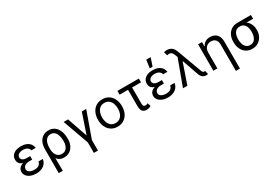

<svg xmlns="http://www.w3.org/2000/svg" viewBox="68 -2002 4935 3436"><g transform="rotate(-30 2535.5 -283.5)"><path d="M255.9 -284.2H329.1V-244.1H264.6Q226.1 -244.1 198 -231.9Q169.9 -219.7 154.8 -199Q139.6 -178.2 139.6 -152.3Q139.2 -113.8 176.5 -90.3Q213.9 -66.9 275.4 -66.4Q335 -66.9 367.4 -89.6Q399.9 -112.3 410.2 -159.2H499Q494.1 -120.6 476.3 -89.6Q458.5 -58.6 429 -36.4Q399.4 -14.2 359.6 -2.2Q319.8 9.8 271.5 9.8Q208 9.8 158.2 -10Q108.4 -29.8 79.8 -65.2Q51.3 -100.6 50.8 -147.5Q50.8 -169.4 59.3 -193.1Q67.9 -216.8 89.8 -237.5Q111.8 -258.3 152.1 -271.2Q192.4 -284.2 255.9 -284.2ZM329.1 -261.7H255.9Q193.4 -261.7 154.8 -273.7Q116.2 -285.6 95.9 -304.9Q75.7 -324.2 68.6 -347.2Q61.5 -370.1 61.5 -391.6Q61.5 -442.4 87.6 -478.3Q113.8 -514.2 160.6 -533.4Q207.5 -552.7 269.5 -552.7Q332 -552.7 378.7 -533.9Q425.3 -515.1 453.4 -479.7Q481.4 -444.3 488.3 -394.5H400.4Q391.6 -432.1 358.2 -454.6Q324.7 -477.1 269.5 -477.5Q213.4 -477.1 179.9 -453.4Q146.5 -429.7 146.5 -391.6Q146.5 -357.9 175.8 -337.4Q205.1 -316.9 264.6 -316.4H329.1Z M619.1 203.1V-280.3Q619.1 -371.6 647.9 -432.1Q676.8 -492.7 726.6 -522.7Q776.4 -552.7 838.9 -552.7Q892.6 -552.7 935.1 -531.5Q977.5 -510.3 1007.1 -470.9Q1036.6 -431.6 1052 -376.7Q1067.4 -321.8 1067.4 -253.9V-244.1Q1067.9 -170.4 1040.8 -113Q1013.7 -55.7 963.9 -22.9Q914.1 9.8 845.7 9.8Q790.5 9.8 752.7 -12.2Q714.8 -34.2 689.2 -74.7Q663.6 -115.2 644.5 -170.9L700.2 -240.2Q700.2 -214.8 707 -184.6Q713.9 -154.3 730.2 -127.2Q746.6 -100.1 773.9 -82.8Q801.3 -65.4 841.8 -65.4Q889.6 -65.4 920.4 -90.1Q951.2 -114.7 966.3 -155.5Q981.4 -196.3 981.4 -244.1V-253.9Q981.4 -316.9 966.1 -366.7Q950.7 -416.5 919.4 -445.6Q888.2 -474.6 838.9 -474.6Q789.6 -474.6 758.8 -445.6Q728 -416.5 713.9 -372.1Q699.7 -327.6 700.2 -281.2L703.1 203.1Z M1153.3 -545.9H1244.1L1387.7 -130.9L1528.3 -545.9H1619.1L1428.7 -11.7V204.1H1344.7V-11.7Z M1951.2 11.7Q1877.4 11.7 1821.8 -23.4Q1766.1 -58.6 1735.1 -122.1Q1704.1 -185.5 1704.1 -269.5Q1704.1 -355 1735.1 -418.7Q1766.1 -482.4 1821.8 -517.6Q1877.4 -552.7 1951.2 -552.7Q2025.4 -552.7 2081.1 -517.6Q2136.7 -482.4 2168 -418.7Q2199.2 -355 2199.2 -269.5Q2199.2 -185.5 2168 -122.1Q2136.7 -58.6 2081.1 -23.4Q2025.4 11.7 1951.2 11.7ZM1951.2 -63.5Q2007.8 -63.5 2043.9 -92.3Q2080.1 -121.1 2097.7 -168.2Q2115.2 -215.3 2115.2 -269.5Q2115.2 -324.7 2097.7 -372.1Q2080.1 -419.4 2043.9 -448.5Q2007.8 -477.5 1951.2 -477.5Q1895 -477.5 1859.1 -448.5Q1823.2 -419.4 1805.7 -372.1Q1788.1 -324.7 1788.1 -269.5Q1788.1 -215.3 1805.7 -168.2Q1823.2 -121.1 1859.1 -92.3Q1895 -63.5 1951.2 -63.5Z M2707 -545.9V-467.8H2264.6V-545.9ZM2438.5 -545.9H2522.5V-131.8Q2522.9 -101.1 2531.7 -88.1Q2540.5 -75.2 2553.2 -72.5Q2565.9 -69.8 2577.1 -69.3Q2589.8 -69.8 2601.6 -75Q2613.3 -80.1 2621.1 -85L2643.6 -18.6Q2619.1 -0.5 2596.9 4.6Q2574.7 9.8 2550.8 9.8Q2495.6 9.8 2467.3 -23.9Q2439 -57.6 2438.5 -136.7Z M2977.5 -284.2H3050.8V-244.1H2986.3Q2947.8 -244.1 2919.7 -231.9Q2891.6 -219.7 2876.5 -199Q2861.3 -178.2 2861.3 -152.3Q2860.8 -113.8 2898.2 -90.3Q2935.5 -66.9 2997.1 -66.4Q3056.6 -66.9 3089.1 -89.6Q3121.6 -112.3 3131.8 -159.2H3220.7Q3215.8 -120.6 3198 -89.6Q3180.2 -58.6 3150.6 -36.4Q3121.1 -14.2 3081.3 -2.2Q3041.5 9.8 2993.2 9.8Q2929.7 9.8 2879.9 -10Q2830.1 -29.8 2801.5 -65.2Q2772.9 -100.6 2772.5 -147.5Q2772.5 -169.4 2781 -193.1Q2789.6 -216.8 2811.5 -237.5Q2833.5 -258.3 2873.8 -271.2Q2914.1 -284.2 2977.5 -284.2ZM3050.8 -261.7H2977.5Q2915 -261.7 2876.5 -273.7Q2837.9 -285.6 2817.6 -304.9Q2797.4 -324.2 2790.3 -347.2Q2783.2 -370.1 2783.2 -391.6Q2783.2 -442.4 2809.3 -478.3Q2835.4 -514.2 2882.3 -533.4Q2929.2 -552.7 2991.2 -552.7Q3053.7 -552.7 3100.3 -533.9Q3147 -515.1 3175 -479.7Q3203.1 -444.3 3210 -394.5H3122.1Q3113.3 -432.1 3079.8 -454.6Q3046.4 -477.1 2991.2 -477.5Q2935.1 -477.1 2901.6 -453.4Q2868.2 -429.7 2868.2 -391.6Q2868.2 -357.9 2897.5 -337.4Q2926.8 -316.9 2986.3 -316.4H3050.8ZM2966.8 -606.4 2991.2 -772.5H3082L3025.4 -606.4Z M3781.2 7.8Q3739.7 7.3 3708.5 -16.6Q3677.2 -40.5 3660.2 -90.8L3529.3 -464.8L3503.9 -524.4L3482.4 -579.1Q3468.3 -617.2 3451.7 -636Q3435.1 -654.8 3411.6 -658.2Q3388.2 -661.6 3353.5 -653.3L3332 -727.5Q3338.4 -730 3355.2 -733.6Q3372.1 -737.3 3393.6 -737.3Q3451.7 -737.3 3491.2 -706.8Q3530.8 -676.3 3553.7 -613.3L3739.3 -110.4Q3744.6 -96.7 3752.9 -83.3Q3761.2 -69.8 3782.2 -69.3Q3793.9 -70.3 3801.8 -71.3L3820.3 2.9Q3810.1 4.9 3800.3 6.3Q3790.5 7.8 3781.2 7.8ZM3303.7 0 3516.6 -578.1 3550.8 -418.9H3539.1L3394.5 0Z M4014.6 -328.1V0H3931.6V-545.9H4011.7V-460H4019.5Q4038.6 -502 4077.6 -527.3Q4116.7 -552.7 4178.7 -552.7Q4233.9 -552.7 4275.4 -530.3Q4316.9 -507.8 4340.1 -462.2Q4363.3 -416.5 4363.3 -346.7V204.1H4279.3V-340.8Q4279.3 -404.8 4246.1 -440.9Q4212.9 -477.1 4154.3 -477.5Q4114.7 -477.5 4083.3 -460Q4051.8 -442.4 4033.4 -409.2Q4015.1 -376 4014.6 -328.1Z M4499 -258.8V-269.5Q4499 -342.8 4527.1 -401.4Q4555.2 -460 4607.9 -494.1Q4660.6 -528.3 4734.4 -528.3Q4750 -526.9 4763.2 -517.6Q4776.4 -508.3 4792.2 -496.3Q4808.1 -484.4 4832 -474.6Q4875.5 -457 4906.7 -424.3Q4938 -391.6 4954.8 -347.2Q4971.7 -302.7 4971.7 -249V-238.3Q4971.7 -174.8 4943.8 -117.9Q4916 -61 4863.5 -25.6Q4811 9.8 4736.3 9.8Q4661.6 9.8 4608.4 -25.6Q4555.2 -61 4527.1 -121.8Q4499 -182.6 4499 -258.8ZM4596.7 -269.5V-258.8Q4596.7 -207.5 4611.1 -164.3Q4625.5 -121.1 4656.2 -94.7Q4687 -68.4 4736.3 -68.4Q4784.7 -68.4 4814.9 -94.7Q4845.2 -121.1 4859.6 -164.3Q4874 -207.5 4874 -258.8V-269.5Q4874 -318.4 4859.4 -359.4Q4844.7 -400.4 4814.2 -425.3Q4783.7 -450.2 4734.4 -450.2Q4686 -450.2 4655.5 -425.3Q4625 -400.4 4610.8 -359.4Q4596.7 -318.4 4596.7 -269.5ZM5012.7 -528.3V-450.2H4734.4V-528.3Z"/></g></svg>

Font: Inter
Style: Regular
Weight: 400
Designer: Rasmus Andersson
Foundry: rsms
Version: Version 4.000;git-8c9346024